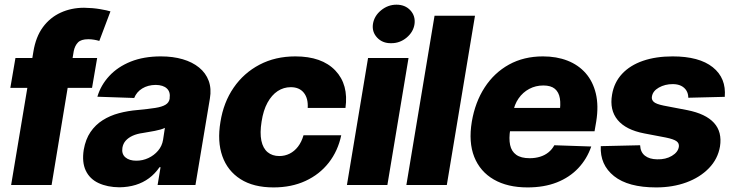

<svg xmlns="http://www.w3.org/2000/svg" viewBox="-20 -795 3147 825"><path d="M397.5 -545.9 375.5 -417.5H24.4L46.4 -545.9ZM27.8 0 123.5 -573.2Q133.8 -636.7 164.3 -678.2Q194.8 -719.7 240.7 -740.7Q286.6 -761.7 341.3 -761.7Q377.9 -761.2 409.4 -755.9Q440.9 -750.5 454.6 -746.1L406.7 -619.1Q397.5 -622.1 384.5 -624.3Q371.6 -626.5 359.4 -626.5Q328.6 -626.5 315.2 -612.8Q301.8 -599.1 296.9 -575.7L201.7 0Z M493.2 9.8Q441.4 9.3 403.6 -8.3Q365.7 -25.9 348.6 -61.8Q331.5 -97.7 339.8 -151.4Q347.7 -196.8 368.9 -227.8Q390.1 -258.8 421.4 -278.6Q452.6 -298.3 491 -308.6Q529.3 -318.8 571.3 -322.3Q618.2 -326.7 647.2 -331.3Q676.3 -335.9 691.2 -345Q706.1 -354 709 -370.6V-373Q712.9 -399.9 697 -414.8Q681.2 -429.7 648.9 -430.2Q615.2 -429.7 591.1 -414.8Q566.9 -399.9 556.6 -374L398.4 -379.4Q413.1 -429.2 449.5 -468.5Q485.8 -507.8 541.7 -530.3Q597.7 -552.7 671.4 -552.7Q723.1 -552.7 764.9 -540.5Q806.6 -528.3 835.4 -504.9Q864.3 -481.4 876.7 -447.8Q889.2 -414.1 881.8 -371.1L819.8 0H657.2L669.9 -76.7H665.5Q646 -48.3 620.4 -29.3Q594.7 -10.3 563 -0.5Q531.2 9.3 493.2 9.8ZM565.9 -104.5Q593.3 -104.5 617.7 -116Q642.1 -127.4 659.2 -147.5Q676.3 -167.5 680.7 -194.3L688.5 -245.6Q681.2 -241.7 669.9 -238.5Q658.7 -235.4 645.5 -232.7Q632.3 -230 619.1 -228Q606 -226.1 593.8 -223.6Q568.4 -220.2 549.8 -211.7Q531.2 -203.1 520 -190.4Q508.8 -177.7 505.9 -159.7Q502 -133.3 518.8 -118.9Q535.6 -104.5 565.9 -104.5Z M1155.3 10.3Q1068.8 10.3 1013.2 -25.4Q957.5 -61 935.3 -124.3Q913.1 -187.5 927.2 -271Q940.4 -355 983.9 -418.2Q1027.3 -481.4 1095.2 -517.1Q1163.1 -552.7 1249 -552.7Q1362.8 -552.7 1420.7 -492.2Q1478.5 -431.6 1464.4 -331.1H1302.2Q1304.7 -372.6 1285.4 -396.5Q1266.1 -420.4 1229.5 -420.4Q1198.7 -420.4 1173.1 -403.6Q1147.5 -386.7 1129.4 -353.8Q1111.3 -320.8 1104 -272.5Q1096.2 -224.1 1103 -190.9Q1109.9 -157.7 1129.9 -141.1Q1149.9 -124.5 1180.2 -124.5Q1204.1 -124.5 1224.6 -134.8Q1245.1 -145 1260.5 -165Q1275.9 -185.1 1284.2 -213.9H1446.3Q1432.1 -146.5 1392.6 -95.9Q1353 -45.4 1292.7 -17.6Q1232.4 10.3 1155.3 10.3Z M1470.7 0 1561.5 -545.9H1735.4L1644.5 0ZM1660.2 -609.4Q1623.5 -608.9 1600.6 -633.3Q1577.6 -657.7 1582.5 -691.9Q1587.9 -726.6 1617.4 -750.7Q1647 -774.9 1683.6 -774.9Q1720.7 -774.9 1743.2 -750.7Q1765.6 -726.6 1761.2 -691.9Q1756.3 -657.7 1727.1 -633.3Q1697.8 -608.9 1660.2 -609.4Z M2021 -727.5 1899.9 0H1726.1L1847.2 -727.5Z M2246.6 10.3Q2160.6 10.3 2101.8 -23.7Q2043 -57.6 2017.8 -120.8Q1992.7 -184.1 2007.3 -272Q2021.5 -356 2062.5 -419.2Q2103.5 -482.4 2167.2 -517.6Q2231 -552.7 2313 -552.7Q2371.6 -552.7 2418.5 -534.4Q2465.3 -516.1 2496.6 -480.5Q2527.8 -444.8 2540.3 -392.8Q2552.7 -340.8 2542 -273.4L2534.7 -231H2060.5L2077.1 -331.1H2468.8L2383.8 -308.6Q2390.1 -345.7 2385.7 -372.3Q2381.3 -398.9 2364.3 -413.3Q2347.2 -427.7 2314.5 -427.7Q2281.7 -427.7 2254.2 -413.1Q2226.6 -398.4 2208.3 -372.1Q2189.9 -345.7 2184.1 -310.1L2172.4 -238.3Q2166 -199.7 2171.9 -172.1Q2177.7 -144.5 2198.2 -129.9Q2218.8 -115.2 2255.9 -115.2Q2280.3 -115.2 2300.8 -121.6Q2321.3 -127.9 2336.9 -140.6Q2352.5 -153.3 2361.8 -170.9L2520.5 -165.5Q2502 -111.8 2464.6 -72.3Q2427.2 -32.7 2372.6 -11.2Q2317.9 10.3 2246.6 10.3Z M3094.2 -378.9 2937.5 -375Q2937.5 -392.6 2929.4 -405.8Q2921.4 -418.9 2906.5 -426.3Q2891.6 -433.6 2870.6 -433.6Q2837.4 -433.6 2811 -418.7Q2784.7 -403.8 2781.2 -379.9Q2778.8 -367.2 2788.6 -357.7Q2798.3 -348.1 2831.5 -341.3L2933.1 -321.8Q3012.2 -306.2 3047.9 -267.1Q3083.5 -228 3073.7 -165.5Q3064.5 -111.8 3026.1 -72.3Q2987.8 -32.7 2929.2 -11.2Q2870.6 10.3 2799.3 10.3Q2679.2 10.3 2618.4 -38.3Q2557.6 -86.9 2561.5 -167L2730.5 -170.9Q2731.9 -141.1 2751.2 -126Q2770.5 -110.8 2803.7 -110.4Q2840.3 -109.4 2866.9 -125.2Q2893.6 -141.1 2897 -164.6Q2898.9 -179.7 2886.5 -188.5Q2874 -197.3 2840.8 -204.1L2748.5 -221.7Q2669.4 -236.8 2634 -279.5Q2598.6 -322.3 2609.9 -388.2Q2618.7 -440.9 2653.1 -477.8Q2687.5 -514.6 2742.9 -533.7Q2798.3 -552.7 2870.1 -552.7Q2984.4 -552.7 3042.7 -506.1Q3101.1 -459.5 3094.2 -378.9Z"/></svg>

Font: Inter Tight ExtraBold
Style: Italic
Weight: 800
Italic angle: -9.39999°
Designer: Rasmus Andersson
Foundry: rsms
Version: Version 3.004